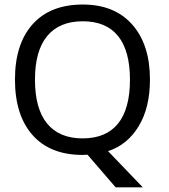

<svg xmlns="http://www.w3.org/2000/svg" viewBox="-20 -676 737 839"><path d="M635.3 -328.1Q635.3 -205.6 585.9 -124.3Q536.6 -43 452.1 -15.6L604 142.6H485.4L362.3 0L340.8 1Q199.2 1 122.3 -85.7Q45.4 -172.4 45.4 -328.6Q45.4 -483.9 122.6 -570.1Q199.7 -656.2 341.8 -656.2Q480.5 -656.2 557.9 -568.6Q635.3 -481 635.3 -328.1ZM132.8 -328.1Q132.8 -200.7 186 -136Q239.3 -71.3 340.8 -71.3Q443.4 -71.3 495.6 -135.7Q547.9 -200.2 547.9 -328.1Q547.9 -454.1 495.8 -518.6Q443.8 -583 341.8 -583Q239.3 -583 186 -518.3Q132.8 -453.6 132.8 -328.1Z"/></svg>

Font: XL-Viking
Style: Regular
Weight: 400
Foundry: Ascender Corporation
Version: Version 1.10 March 23, 2015